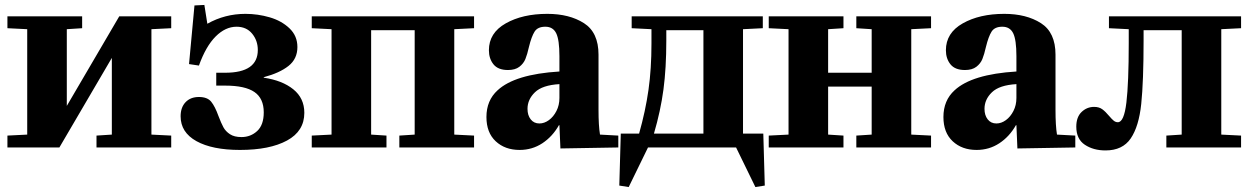

<svg xmlns="http://www.w3.org/2000/svg" viewBox="-20 -596 5046 776"><path d="M90 -52V-478L10 -482V-530H312V-482L250 -478V-168L462 -530H672V-482L592 -478V-52L672 -48V0H370V-48L432 -52V-362L220 0H10V-48Z M710 -126Q710 -162 730 -183Q750 -204 784 -204Q818 -204 833.5 -185Q849 -166 863 -127Q874 -98 883 -81.5Q892 -65 909.5 -53.5Q927 -42 956 -42Q993 -42 1019.5 -66.5Q1046 -91 1046 -142Q1046 -198 1008.5 -224Q971 -250 890 -250H854V-302H890Q1022 -302 1022 -394Q1022 -432 999 -460Q976 -488 936 -488Q891 -488 851.5 -448.5Q812 -409 784 -331L744 -337L766 -574L806 -576L818 -500Q889 -540 972 -540Q1022 -540 1070 -526Q1118 -512 1150 -481.5Q1182 -451 1182 -406Q1182 -358 1146 -329.5Q1110 -301 1046 -284V-282Q1121 -271 1165.5 -235Q1210 -199 1210 -140Q1210 -66 1140 -28Q1070 10 950 10Q838 10 774 -25.5Q710 -61 710 -126Z M1896 -482 1816 -478V-52L1896 -48V0H1594V-48L1656 -52V-474H1480V-52L1542 -48V0H1240V-48L1320 -52V-478L1240 -482V-530H1896Z M1991 -231Q2061 -296 2241 -307V-369Q2241 -435 2228 -461.5Q2215 -488 2184 -488Q2153 -488 2140.5 -468Q2128 -448 2118 -407Q2111 -376 2103.5 -357.5Q2096 -339 2079 -326Q2062 -313 2033 -313Q1993 -313 1974.5 -336Q1956 -359 1956 -393Q1956 -463 2024 -501.5Q2092 -540 2192 -540Q2281 -540 2340 -502.5Q2399 -465 2399 -375V-152Q2399 -88 2405 -52L2479 -48V0L2245 4L2241 -90H2239Q2213 -44 2172 -17Q2131 10 2080 10Q2021 10 1983.5 -25Q1946 -60 1946 -123Q1946 -190 1991 -231ZM2160 -97Q2180 -97 2198.5 -110.5Q2217 -124 2229 -147.5Q2241 -171 2241 -200V-256Q2172 -252 2142 -223Q2112 -194 2112 -156Q2112 -130 2125 -113.5Q2138 -97 2160 -97Z M2521 160 2483 154 2489 -56H2563Q2589 -148 2601 -233Q2613 -318 2613 -420V-478L2533 -482V-530H3063V-482L2983 -478V-56H3065L3071 154L3033 160L2955 0H2599ZM2823 -56V-474H2673V-432Q2673 -321 2661.5 -234.5Q2650 -148 2623 -56Z M3167 -52V-478L3087 -482V-530H3389V-482L3327 -478V-302H3503V-478L3441 -482V-530H3743V-482L3663 -478V-52L3743 -48V0H3441V-48L3503 -52V-246H3327V-52L3389 -48V0H3087V-48Z M3838 -231Q3908 -296 4088 -307V-369Q4088 -435 4075 -461.5Q4062 -488 4031 -488Q4000 -488 3987.5 -468Q3975 -448 3965 -407Q3958 -376 3950.5 -357.5Q3943 -339 3926 -326Q3909 -313 3880 -313Q3840 -313 3821.5 -336Q3803 -359 3803 -393Q3803 -463 3871 -501.5Q3939 -540 4039 -540Q4128 -540 4187 -502.5Q4246 -465 4246 -375V-152Q4246 -88 4252 -52L4326 -48V0L4092 4L4088 -90H4086Q4060 -44 4019 -17Q3978 10 3927 10Q3868 10 3830.5 -25Q3793 -60 3793 -123Q3793 -190 3838 -231ZM4007 -97Q4027 -97 4045.5 -110.5Q4064 -124 4076 -147.5Q4088 -171 4088 -200V-256Q4019 -252 3989 -223Q3959 -194 3959 -156Q3959 -130 3972 -113.5Q3985 -97 4007 -97Z M4330 -84Q4330 -123 4351.5 -143.5Q4373 -164 4402 -164Q4422 -164 4435 -154.5Q4448 -145 4463 -127Q4474 -114 4481.5 -108Q4489 -102 4498 -102Q4523 -102 4532.5 -181.5Q4542 -261 4542 -422V-478L4462 -482V-530H4996V-482L4916 -478V-52L4996 -48V0H4694V-48L4756 -52V-474H4602V-434Q4602 -267 4592.5 -176Q4583 -85 4550 -36.5Q4517 12 4448 12Q4399 12 4364.5 -11Q4330 -34 4330 -84Z"/></svg>

Font: Minipax
Style: Bold
Weight: 700
Designer: Raphaël Ronot, Igor Stepanchenko (Cyrillic)
Foundry: steppetype
Version: Version 1.002